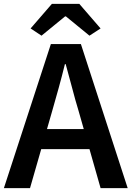

<svg xmlns="http://www.w3.org/2000/svg" viewBox="-22 -965 675 985"><path d="M-2 0 239 -739H393L633 0H494L382 -393Q364 -452 348 -514Q332 -576 315 -636H311Q296 -575 279 -513.5Q262 -452 245 -393L132 0ZM140 -200V-303H489V-200ZM191 -782 135 -819 244 -945H385L494 -819L437 -782L316 -881H312Z"/></svg>

Font: Noto Sans SC SemiBold
Style: Regular
Weight: 600
Designer: Ryoko NISHIZUKA 西塚涼子 (kana, bopomofo & ideographs); Paul D. Hunt (Latin, Greek & Cyrillic); Sandoll Communications 산돌커뮤니
Foundry: Adobe
Version: Version 2.004-H2;hotconv 1.0.118;makeotfexe 2.5.65603